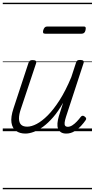

<svg xmlns="http://www.w3.org/2000/svg" viewBox="-20 -950 686 1390"><path d="M164 17Q123 17 96 -2.5Q69 -22 63 -62.5Q57 -103 78 -166L186 -494Q190 -506 196.5 -510.5Q203 -515 216 -515Q233 -515 239 -509Q245 -503 241 -491L131 -161Q117 -120 117.5 -91Q118 -62 132.5 -47.5Q147 -33 177 -33Q208 -33 246 -53Q284 -73 326 -115Q368 -157 411.5 -225Q455 -293 496 -391L530 -495Q534 -508 540 -512Q546 -516 560 -516Q576 -516 582.5 -510.5Q589 -505 585 -493L458 -105Q450 -80 448 -63.5Q446 -47 452 -39.5Q458 -32 470 -32Q487 -32 504 -43Q521 -54 536.5 -70.5Q552 -87 564 -103Q570 -111 577 -112Q584 -113 592 -107Q602 -100 603.5 -93.5Q605 -87 600 -80Q588 -62 567.5 -39.5Q547 -17 519.5 0Q492 17 460 17Q436 17 421.5 7.5Q407 -2 400.5 -18.5Q394 -35 396 -58Q398 -81 406 -109L437 -206Q402 -144 365 -101.5Q328 -59 292.5 -33Q257 -7 224 5Q191 17 164 17ZM307 -706Q295 -706 292.5 -712.5Q290 -719 293 -731Q297 -744 303.5 -751Q310 -758 321 -758H586Q598 -758 600 -751Q602 -744 599 -731Q596 -718 589 -712Q582 -706 571 -706ZM0 410H646V420H0ZM0 -20H646V0H0ZM0 -505H646V-500H0ZM0 -930H646V-920H0Z"/></svg>

Font: Playwrite DE LA Guides
Style: Regular
Weight: 400
Designer: Veronika Burian, José Scaglione
Foundry: TypeTogether
Version: Version 1.003